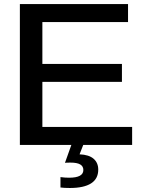

<svg xmlns="http://www.w3.org/2000/svg" viewBox="-20 -708 707 938"><path d="M625.5 -87.9V0H77.1V-688H605.5V-600.1H187V-395.5H575.7V-308.1H187V-87.9ZM460 120.6Q460 165.5 424.8 188Q389.6 210.4 321.3 210.4Q293.9 210.4 275.4 208V157.2Q296.9 160.2 317.4 160.2Q387.2 160.2 387.2 122.6Q387.2 104.5 372.1 95.5Q356.9 86.4 324.2 86.4Q314 86.4 307.4 86.7Q300.8 86.9 297.4 87.4L328.6 0H386.7L368.7 45.9Q414.6 47.9 437.3 67.6Q460 87.4 460 120.6Z"/></svg>

Font: Arimo Medium
Style: Regular
Weight: 500
Designer: Steve Matteson
Foundry: Monotype Imaging Inc.
Version: Version 1.33